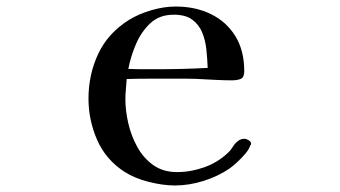

<svg xmlns="http://www.w3.org/2000/svg" viewBox="-20 -564 1040 588"><path d="M616 -356Q615 -384 612 -412.5Q609 -441 599 -465Q589 -489 568.5 -504Q548 -519 512 -519Q468 -519 440 -492.5Q412 -466 396 -428Q380 -390 373 -353Q396 -352 418 -352Q440 -352 462 -352Q500 -352 538.5 -353Q577 -354 616 -356ZM749 -124Q749 -120 746 -118Q743 -107 731.5 -93.5Q720 -80 706.5 -67.5Q693 -55 683 -48Q648 -24 603.5 -10Q559 4 516 4Q479 4 435.5 -7Q392 -18 361 -38Q304 -75 277.5 -135.5Q251 -196 251 -262Q251 -336 281 -399.5Q311 -463 375 -503Q406 -522 444.5 -533Q483 -544 518 -544Q579 -544 626.5 -520.5Q674 -497 701 -453Q728 -409 728 -346Q728 -327 717.5 -322.5Q707 -318 690 -318Q669 -318 648.5 -319Q628 -320 608 -321Q580 -323 552.5 -323Q525 -323 496 -323Q464 -323 432 -323Q400 -323 368 -322Q367 -306 365.5 -290.5Q364 -275 364 -260Q364 -225 373 -186Q382 -147 401 -113Q420 -79 450 -58Q480 -37 522 -37Q564 -37 605 -51.5Q646 -66 677 -95Q686 -103 693 -114.5Q700 -126 710 -133Q718 -139 729 -139Q734 -139 741.5 -134.5Q749 -130 749 -124Z"/></svg>

Font: Kaisei Opti Medium
Style: Regular
Weight: 500
Designer: Font-Kai, 金井和夫
Foundry: KAZUO KANAI
Version: Version 5.003